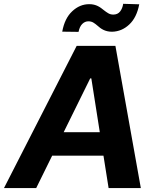

<svg xmlns="http://www.w3.org/2000/svg" viewBox="-42 -962 810 982"><path d="M359.7 -799 276.3 -800.1Q288.7 -868.3 327.1 -904.1Q365.8 -940.7 414.4 -940.7Q427.9 -940.7 438.7 -938Q449.6 -935.4 458.5 -930.9Q467.3 -926.5 474.8 -921Q482.2 -915.5 489.3 -909.8Q500.4 -900.9 511.7 -894.2Q523.1 -887.4 537.3 -887.4Q559.7 -887.4 572.1 -903.1Q584.5 -918.7 588.1 -942.5L670.1 -940Q657.3 -872.2 619 -836.6Q581 -800.8 531.2 -799.7Q517.4 -799.7 506.4 -802.4Q495.4 -805 486.5 -809.5Q477.6 -813.9 470.3 -819.4Q463.1 -824.9 456.7 -830.6Q446.4 -839.8 435.5 -846.4Q424.7 -853 409.8 -853Q392.4 -853 378.7 -839.5Q365.1 -826 359.7 -799ZM678.3 0H513.5L487.2 -165.8H224.8L143.1 0H-21.7L350.1 -727.3H548.3ZM468.4 -285.9 425.1 -561.1H419.4L283.7 -285.9Z"/></svg>

Font: Linik Sans
Style: Bold Italic
Weight: 700
Italic angle: 9°
Designer: Fonts by Rasmus Andersson / Changes by Cristiano Sobral with parts from Marc Monis
Foundry: rsms
Version: Version 3.020; ttfautohint (v1.6)